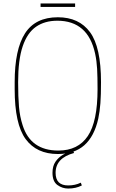

<svg xmlns="http://www.w3.org/2000/svg" viewBox="-20 -886 670 1112"><path d="M415 -846ZM415 -846H215V-866H415ZM65 0ZM315 6Q192 6 128.5 -80.5Q65 -167 65 -370V-410Q65 -600 125 -693Q185 -786 315 -786Q438 -786 501.5 -699.5Q565 -613 565 -410Q565 -336 561.5 -288.5Q558 -241 549 -198Q526 -96 468.5 -45Q411 6 315 6ZM318 -14Q432 -14 488.5 -98Q545 -182 545 -370Q545 -441 542.5 -487Q540 -533 531 -575Q490 -766 312 -766Q239 -766 188.5 -731Q138 -696 111.5 -618Q85 -540 85 -410Q85 -324 90 -267Q95 -210 111 -161Q157 -14 318 -14ZM440 0ZM375 206Q341 206 312.5 185.5Q284 165 284 115Q284 76 301 51Q318 26 345 10Q372 -6 402 -16L409 0Q302 29 302 115Q302 188 375 188Q415 188 448 172L454 188Q420 206 375 206Z"/></svg>

Font: Tanohe Sans Thin
Style: Regular
Weight: 100
Designer: Village Type and Design LLC & Cristiano Sobral
Foundry: Cooper Hewitt Smithsonian Design Museum
Version: Version 1.00;September 29, 2021;FontCreator 13.0.0.2655 64-b